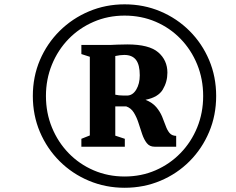

<svg xmlns="http://www.w3.org/2000/svg" viewBox="-20 -932 1088 886"><path d="M131.5 -489Q131.5 -578 164.2 -654.8Q197 -731.5 255.2 -789.2Q313.5 -847 390.5 -879.5Q467.5 -912 555 -912Q643.5 -912 720.2 -879.5Q797 -847 854.8 -789.2Q912.5 -731.5 945 -654.8Q977.5 -578 977.5 -489Q977.5 -400 945 -323Q912.5 -246 854.8 -188Q797 -130 720.2 -97.8Q643.5 -65.5 555 -65.5Q467.5 -65.5 390.5 -97.8Q313.5 -130 255.2 -188Q197 -246 164.2 -323Q131.5 -400 131.5 -489ZM192 -489Q192 -411 219.8 -343.5Q247.5 -276 296.8 -225.2Q346 -174.5 412.2 -146Q478.5 -117.5 555 -117.5Q632 -117.5 698 -146.2Q764 -175 813.2 -225.8Q862.5 -276.5 890 -344Q917.5 -411.5 917.5 -489Q917.5 -567 890 -634.5Q862.5 -702 813.2 -752.8Q764 -803.5 698 -831.8Q632 -860 555 -860Q478 -860 411.8 -831.2Q345.5 -802.5 296.2 -751.8Q247 -701 219.5 -633.5Q192 -566 192 -489ZM394.5 -307V-670L355.5 -682.5V-724.5H451Q471.5 -724 487.2 -724.5Q503 -725 521.2 -726Q539.5 -727 567.5 -727Q668 -727 710.2 -690.5Q752.5 -654 752.5 -596.5Q752.5 -554.5 731.2 -518.8Q710 -483 651.5 -471.5Q683.5 -458.5 701 -437.8Q718.5 -417 728 -394.2Q737.5 -371.5 744.5 -351.5Q751.5 -331.5 762.2 -318.5Q773 -305.5 793 -305V-255H693Q670.5 -255 657.5 -271.5Q644.5 -288 636 -313.2Q627.5 -338.5 619 -365Q610.5 -391.5 597.5 -412.5Q584.5 -433.5 562.5 -441H512V-306L556 -291.5V-255H355.5V-291.5ZM512 -495Q520 -493 529 -492.2Q538 -491.5 547.5 -491.2Q557 -491 565.5 -491Q592 -491 608.5 -518.2Q625 -545.5 625 -584.5Q625 -633 607.5 -655.8Q590 -678.5 553.5 -678.5Q544 -678.5 533.5 -677.2Q523 -676 512 -673.5Z"/></svg>

Font: Merriweather 72pt Black
Style: Italic
Weight: 900
Italic angle: -7.8°
Version: Version 2.101